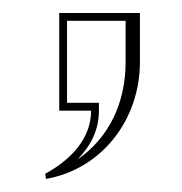

<svg xmlns="http://www.w3.org/2000/svg" viewBox="-20 -635 280 295"><path d="M120 -465C120 -423.3 90.2 -390.1 49.3 -367.9L50.7 -360.1C135.8 -375.1 195 -450.3 195 -540V-615H71V-465ZM132 -477H83V-603H173V-540C173 -478.2 148.7 -424.4 99.2 -390C119.9 -411.5 132 -435.8 132 -465Z"/></svg>

Font: Sortefax
Style: Medium
Weight: 500
Designer: gluk
Foundry: gluk
Version: Version 0.261